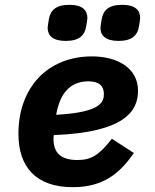

<svg xmlns="http://www.w3.org/2000/svg" viewBox="-20 -761 640 793"><path d="M280.9 12.1C413 12.1 479 -51.8 533 -128.9L442.1 -187.9C388.8 -120 356.9 -100.1 300.1 -100.1C230.1 -100.1 201 -131 201 -186.1C201 -191.1 201 -195 202.1 -203.1C496.1 -214.1 550.1 -302.9 550.1 -386C550.1 -480.8 464.1 -528.1 360.1 -528.1C176.8 -528.1 56.1 -399.9 56.1 -208.1C56.1 -71 128.9 12.1 280.9 12.1ZM176.8 -646C176.8 -615.1 197.1 -592 251.1 -592C308.9 -592 329.9 -616.1 335.9 -652C339.1 -670.1 340.9 -681.1 340.9 -687.1C340.9 -718 321 -741.1 267 -741.1C208.8 -741.1 187.9 -717 181.8 -681.1C179 -663 176.8 -652 176.8 -646ZM212 -286.9 214.8 -301.1C234 -389.9 282 -425.1 345.2 -425.1C388.8 -425.1 409.1 -405.9 409.1 -372.9C409.1 -339.8 397 -296.9 212 -286.9ZM394.9 -646C394.9 -615.1 415.1 -592 469.1 -592C527 -592 547.9 -616.1 554 -652C556.8 -670.1 558.9 -681.1 558.9 -687.1C558.9 -718 539.1 -741.1 485.1 -741.1C426.8 -741.1 405.9 -717 399.9 -681.1C397 -663 394.9 -652 394.9 -646Z"/></svg>

Font: Margiela Mono Italic Bold It
Style: Regular
Weight: 700
Designer: Mike Abbink, Paul van der Laan, Pieter van Rosmalen
Foundry: Bold Monday
Version: Version 2.003 2021